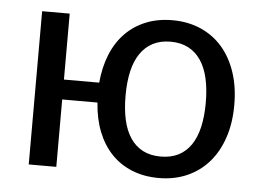

<svg xmlns="http://www.w3.org/2000/svg" viewBox="-42 -537 805 596"><g transform="rotate(5 361.0 -239.0)"><path d="M152.8 -477.5V-272H262.7Q267.1 -320.8 283.2 -360.4Q299.3 -399.9 326.4 -427.5Q353.5 -455.1 390.4 -470Q427.2 -484.9 472.7 -484.9Q521.5 -484.9 561 -467.5Q600.6 -450.2 628.4 -418.2Q656.2 -386.2 671.4 -340.8Q686.5 -295.4 686.5 -239.3Q686.5 -182.6 671.1 -137.2Q655.8 -91.8 627.7 -59.8Q599.6 -27.8 560.1 -10.5Q520.5 6.8 472.7 6.8Q426.3 6.8 388.9 -8.3Q351.6 -23.4 324.7 -51.5Q297.9 -79.6 282 -119.6Q266.1 -159.7 262.7 -210H152.8V0H66.9V-477.5ZM472.7 -60.1Q504.4 -60.1 527.8 -72Q551.3 -84 566.9 -106.9Q582.5 -129.9 590.1 -163.1Q597.7 -196.3 597.7 -238.8Q597.7 -281.2 590.1 -314.5Q582.5 -347.7 566.9 -370.6Q551.3 -393.6 527.8 -405.8Q504.4 -418 472.7 -418Q440.9 -418 417.5 -405.8Q394 -393.6 378.4 -370.6Q362.8 -347.7 355.2 -314.5Q347.7 -281.2 347.7 -238.8Q347.7 -196.3 355.2 -163.1Q362.8 -129.9 378.4 -106.9Q394 -84 417.5 -72Q440.9 -60.1 472.7 -60.1Z"/></g></svg>

Font: Carlito
Style: Regular
Weight: 400
Designer: Lukasz Dziedzic
Foundry: tyPoland Lukasz Dziedzic
Version: Version 1.104